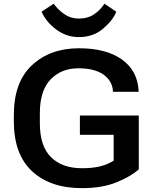

<svg xmlns="http://www.w3.org/2000/svg" viewBox="-20 -981 801 1016"><path d="M53.2 -339.4Q53.2 -164.1 149.9 -74.7Q246.6 14.6 413.6 14.6Q521 14.6 597.4 -16.6Q673.8 -47.9 714.4 -85V-369.6H402.8V-267.6H581.5V-130.9Q546.4 -108.9 506.8 -99.9Q467.3 -90.8 413.6 -90.8Q309.1 -90.8 250 -149.2Q190.9 -207.5 190.9 -329.1V-381.8Q190.9 -502 247.8 -560.8Q304.7 -619.6 394 -619.6Q480 -619.6 526.9 -586.7Q573.7 -553.7 577.6 -500.5V-495.1H713.4V-501Q708 -606.9 625 -666.3Q542 -725.6 397.5 -725.6Q245.6 -725.6 149.4 -636.2Q53.2 -546.9 53.2 -371.6ZM532.7 -961.4Q512.7 -929.7 479 -906.2Q445.3 -882.8 397.9 -882.8Q353 -882.8 318.6 -907.5Q284.2 -932.1 264.2 -961.4L200.2 -919.4Q222.2 -866.7 276.4 -825.7Q330.6 -784.7 397.9 -784.7Q473.1 -784.7 525.6 -829.3Q578.1 -874 595.2 -918.9Z"/></svg>

Font: Roboto Flex
Style: wght 600 wdth 140 opsz 13.0 GRAD 0.00 slnt 0.00 XTRA 468 XOPQ 96 YOPQ 79 YTLC 514 YTUC 712 YTAS 750 YTDE -203.00 YTFI 738
Weight: 600
Width: 8
Designer: Berlow after Robertson
Foundry: Google
Version: Version 3.100